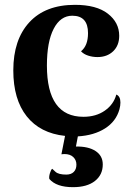

<svg xmlns="http://www.w3.org/2000/svg" viewBox="-20 -550 552 794"><path d="M478 -126Q478 -113 474 -98Q460 -48 414.5 -19Q369 10 302 14L294 56Q345 55 375 74.5Q405 94 405 130Q405 173 372.5 198.5Q340 224 282 224Q213 224 184 190Q182 181 186.5 166Q191 151 196 148Q197 149 209.5 160.5Q222 172 254 172Q274 172 285 161Q296 150 296 131Q296 112 283 99.5Q270 87 246 87L234 88L249 12Q146 1 90.5 -69Q35 -139 35 -259Q35 -386 101.5 -458Q168 -530 290 -530Q379 -530 426 -493.5Q473 -457 473 -402Q473 -362 448 -338Q423 -314 383 -314Q363 -314 344.5 -320Q326 -326 315 -338Q344 -361 344 -413Q344 -485 279 -485Q230 -485 202 -431Q174 -377 174 -279Q174 -67 325 -67Q377 -67 413.5 -92.5Q450 -118 461 -159Q478 -152 478 -126Z"/></svg>

Font: Arima Madurai Black
Style: Regular
Weight: 900
Designer: Joana Correia and Natanael Gama
Foundry: NDISCOVER
Version: Version 1.019